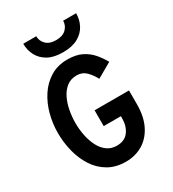

<svg xmlns="http://www.w3.org/2000/svg" viewBox="-222 -1049 1060 1179"><g transform="rotate(-30 308.0 -459.5)"><path d="M319 12Q248 12 195.8 -18.2Q143.5 -48.5 109.8 -100.2Q76 -152 59.5 -216.8Q43 -281.5 43 -350Q43 -415.5 60 -479.8Q77 -544 111.5 -596.5Q146 -649 197.8 -680.5Q249.5 -712 319 -712Q378.5 -712 419.2 -691.8Q460 -671.5 487.5 -639.2Q515 -607 535 -571L430 -511Q411.5 -546.5 385.2 -572.8Q359 -599 319 -599Q277 -599 248 -576.2Q219 -553.5 201 -516.2Q183 -479 175 -435.2Q167 -391.5 167 -350Q167 -302.5 176.2 -258Q185.5 -213.5 204 -178Q222.5 -142.5 251.2 -121.8Q280 -101 319 -101Q374.5 -101 402.2 -138.2Q430 -175.5 430 -231V-246H308V-358H552V-261Q552 -172.5 521.2 -111.5Q490.5 -50.5 437.8 -19.2Q385 12 319 12ZM320 -763Q255 -763 213.8 -786.2Q172.5 -809.5 152.8 -847.8Q133 -886 133 -931H225Q225 -898 249 -873.5Q273 -849 320 -849Q367.5 -849 391.8 -873.5Q416 -898 416 -931H508Q508 -886 488 -847.8Q468 -809.5 426.5 -786.2Q385 -763 320 -763Z"/></g></svg>

Font: Overpass Mono Light
Style: Regular
Weight: 300
Monospace: yes
Designer: Delve Withrington, Dave Bailey
Foundry: Delve Fonts LLC
Version: Version 4.000